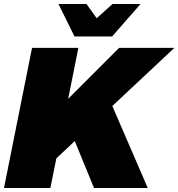

<svg xmlns="http://www.w3.org/2000/svg" viewBox="-25 -939 891 959"><path d="M713 0H444.5L348.5 -234.5L256.5 -148L226.5 0H-5L135 -700H366.5L315.5 -445.5L570 -700H846L536 -409.5ZM535 -757H347L267 -919H407L458 -848L537 -919H677Z"/></svg>

Font: Argentum Sans Black
Style: Italic
Weight: 900
Italic angle: -11°
Designer: Julieta Ulanovsky (font), Cristiano Sobral (main changes and remaster)
Foundry: Julieta Ulanovsky (font), Cristiano Sobral (main changes and remaster)
Version: Version 2.007;June 15, 2022;FontCreator 14.0.0.2814 64-bit; 